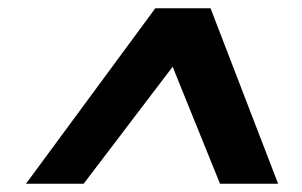

<svg xmlns="http://www.w3.org/2000/svg" viewBox="-20 -720 733 466"><path d="M43 -274 357 -700H491L655 -274H514L399 -558L183 -274Z"/></svg>

Font: DM Sans 10pt ExtraBold
Style: Italic
Weight: 800
Italic angle: -10°
Version: Version 4.004;gftools[0.9.30]